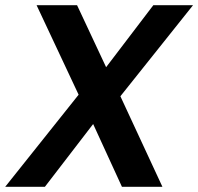

<svg xmlns="http://www.w3.org/2000/svg" viewBox="-31 -720 764 740"><path d="M-11 0 272 -355 110 -700H266L378 -461L560 -700H713L433 -349L595 0H439L328 -242L142 0Z"/></svg>

Font: DM Sans 11pt
Style: Bold Italic
Weight: 700
Italic angle: -10°
Version: Version 4.004;gftools[0.9.30]